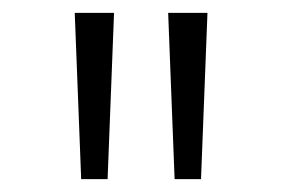

<svg xmlns="http://www.w3.org/2000/svg" viewBox="-20 -749 437 298"><path d="M106 -471 96 -729H157L147 -471ZM251 -471 241 -729H302L292 -471Z"/></svg>

Font: Noto Sans Gurmukhi ExtraCondensed Light
Style: Regular
Weight: 300
Width: 2
Designer: Jelle Bosma - Monotype Design Team
Foundry: Monotype Imaging Inc.
Version: Version 2.004; ttfautohint (v1.8.4.7-5d5b)